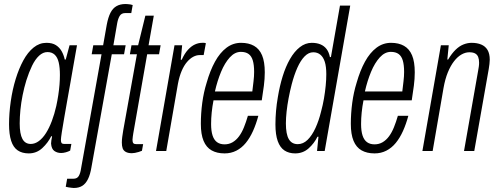

<svg xmlns="http://www.w3.org/2000/svg" viewBox="-20 -751 2476 955"><path d="M123 12Q90 12 68 -3Q46 -18 35.5 -50.5Q25 -83 25 -133Q25 -188 33.5 -247Q42 -306 58 -358Q74 -410 96 -450.5Q118 -491 147 -514.5Q176 -538 211 -538Q240 -538 258 -526.5Q276 -515 286.5 -496.5Q297 -478 302 -455H307L326 -526H363L342 -407Q338 -382 330.5 -341Q323 -300 315 -254Q307 -208 299.5 -165.5Q292 -123 287.5 -93.5Q283 -64 283 -56Q283 -45 286 -40Q289 -35 302 -35H335L329 -2Q320 3 307.5 6.5Q295 10 284 10Q265 10 250.5 0Q236 -10 234 -37Q234 -44 235.5 -53Q237 -62 239 -72L235 -74Q219 -41 190.5 -14.5Q162 12 123 12ZM133 -35Q154 -35 173.5 -49.5Q193 -64 209 -89.5Q225 -115 238 -149.5Q251 -184 260 -224Q266 -252 270 -278.5Q274 -305 276 -330Q278 -355 278 -378Q278 -415 272 -440.5Q266 -466 252 -479Q238 -492 216 -492Q194 -492 174.5 -474Q155 -456 139.5 -424Q124 -392 111 -351Q100 -315 92.5 -277.5Q85 -240 81.5 -204.5Q78 -169 78 -137Q78 -85 91.5 -60Q105 -35 133 -35Z M347 184Q343 184 336 183Q329 182 321 181Q313 180 307 178L314 138H345Q364 138 372 124Q380 110 383 88L485 -481H436L444 -526H493L511 -628Q518 -665 529.5 -687.5Q541 -710 559.5 -720.5Q578 -731 604 -731Q608 -731 614.5 -730.5Q621 -730 628 -729Q635 -728 640 -726L633 -686H603Q584 -686 575.5 -672Q567 -658 563 -636L544 -526H605L597 -481H536L435 80Q429 117 417.5 140Q406 163 389 173.5Q372 184 347 184Z M636 11Q617 11 605.5 4.5Q594 -2 590 -13.5Q586 -25 586 -42Q586 -55 588 -70Q590 -85 593 -103L661 -481H626L634 -526H667L703 -673H745L719 -526H779L771 -481H712L643 -88Q642 -82 640.5 -71Q639 -60 639 -56Q639 -44 643 -39Q647 -34 658 -34H692L686 -1Q679 2 669.5 5Q660 8 651 9.5Q642 11 636 11Z M756 0 848 -526H886L879 -454H884Q898 -485 915 -503.5Q932 -522 950 -530Q968 -538 985 -538Q990 -538 994.5 -538Q999 -538 1004 -536L993 -477H973Q957 -477 941 -468.5Q925 -460 910 -442.5Q895 -425 883.5 -398Q872 -371 865 -334L807 0Z M1097 12Q1059 12 1032.5 -3Q1006 -18 992.5 -50.5Q979 -83 979 -135Q979 -187 986 -239.5Q993 -292 1008 -340Q1025 -400 1049.5 -444.5Q1074 -489 1106.5 -513.5Q1139 -538 1179 -538Q1217 -538 1243.5 -523Q1270 -508 1283.5 -476Q1297 -444 1297 -391Q1297 -359 1292.5 -324.5Q1288 -290 1282 -252H1042Q1036 -221 1033 -191.5Q1030 -162 1030 -134Q1030 -99 1037.5 -76.5Q1045 -54 1060 -43.5Q1075 -33 1097 -33Q1119 -33 1137 -43.5Q1155 -54 1169 -73Q1183 -92 1193.5 -118Q1204 -144 1213 -175H1265Q1254 -134 1238.5 -99.5Q1223 -65 1202.5 -40Q1182 -15 1155.5 -1.5Q1129 12 1097 12ZM1049 -296H1235Q1238 -322 1241 -346.5Q1244 -371 1244 -393Q1244 -428 1237.5 -450Q1231 -472 1216.5 -482.5Q1202 -493 1178 -493Q1148 -493 1123 -465.5Q1098 -438 1079.5 -393.5Q1061 -349 1049 -296Z M1448 12Q1417 12 1395 -2.5Q1373 -17 1361.5 -49Q1350 -81 1350 -132Q1350 -165 1353 -199.5Q1356 -234 1362 -268Q1371 -323 1386 -371.5Q1401 -420 1422.5 -457.5Q1444 -495 1471.5 -516.5Q1499 -538 1531 -538Q1555 -538 1573.5 -530.5Q1592 -523 1604 -507.5Q1616 -492 1621 -467H1626L1671 -723H1722L1595 0H1557L1564 -71H1559Q1543 -38 1515 -13Q1487 12 1448 12ZM1461 -34Q1488 -34 1510 -55.5Q1532 -77 1549 -114Q1566 -151 1577 -196Q1586 -229 1591.5 -261.5Q1597 -294 1600 -324.5Q1603 -355 1603 -382Q1603 -420 1595.5 -443.5Q1588 -467 1573.5 -479Q1559 -491 1538 -491Q1515 -491 1495 -470.5Q1475 -450 1459 -414Q1443 -378 1431 -332Q1422 -297 1415.5 -262.5Q1409 -228 1405.5 -196Q1402 -164 1402 -137Q1402 -84 1416.5 -59Q1431 -34 1461 -34Z M1843 12Q1805 12 1778.5 -3Q1752 -18 1738.5 -50.5Q1725 -83 1725 -135Q1725 -187 1732 -239.5Q1739 -292 1754 -340Q1771 -400 1795.5 -444.5Q1820 -489 1852.5 -513.5Q1885 -538 1925 -538Q1963 -538 1989.5 -523Q2016 -508 2029.5 -476Q2043 -444 2043 -391Q2043 -359 2038.5 -324.5Q2034 -290 2028 -252H1788Q1782 -221 1779 -191.5Q1776 -162 1776 -134Q1776 -99 1783.5 -76.5Q1791 -54 1806 -43.5Q1821 -33 1843 -33Q1865 -33 1883 -43.5Q1901 -54 1915 -73Q1929 -92 1939.5 -118Q1950 -144 1959 -175H2011Q2000 -134 1984.5 -99.5Q1969 -65 1948.5 -40Q1928 -15 1901.5 -1.5Q1875 12 1843 12ZM1795 -296H1981Q1984 -322 1987 -346.5Q1990 -371 1990 -393Q1990 -428 1983.5 -450Q1977 -472 1962.5 -482.5Q1948 -493 1924 -493Q1894 -493 1869 -465.5Q1844 -438 1825.5 -393.5Q1807 -349 1795 -296Z M2081 0 2173 -526H2212L2205 -455H2209Q2227 -485 2246 -503.5Q2265 -522 2285.5 -530Q2306 -538 2326 -538Q2353 -538 2373.5 -529.5Q2394 -521 2405 -502.5Q2416 -484 2416 -454Q2416 -444 2414.5 -432.5Q2413 -421 2411 -408L2339 0H2288L2358 -398Q2360 -409 2361.5 -419Q2363 -429 2363 -439Q2363 -456 2358.5 -467.5Q2354 -479 2343.5 -485Q2333 -491 2314 -491Q2295 -491 2275.5 -480Q2256 -469 2238.5 -446.5Q2221 -424 2207.5 -391Q2194 -358 2186 -313L2132 0Z"/></svg>

Font: Archivo ExtraCondensed ExtraLight
Style: Italic
Weight: 250
Width: 2
Italic angle: -10°
Designer: Hector Gatti
Foundry: Omnibus-Type
Version: Version 2.001